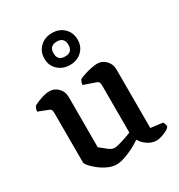

<svg xmlns="http://www.w3.org/2000/svg" viewBox="-179 -873 926 996"><g transform="rotate(-30 284.0 -375.5)"><path d="M230 4Q206 4 180.5 -7.5Q155 -19 133 -36Q111 -53 97 -69Q83 -85 83 -94V-392Q83 -400 80 -407Q77 -414 68 -417L9 -440Q10 -452 14 -460.5Q18 -469 22 -472Q38 -481 66.5 -490.5Q95 -500 116 -500Q146 -500 167.5 -478Q189 -456 189 -423V-123Q204 -111 225.5 -93.5Q247 -76 262 -76Q278 -76 309 -85.5Q340 -95 369 -107V-392Q369 -400 366 -407Q363 -414 354 -417L282 -442Q283 -454 286.5 -461.5Q290 -469 293 -472Q304 -478 324 -484.5Q344 -491 366 -495.5Q388 -500 402 -500Q432 -500 453.5 -478Q475 -456 475 -423V-73L546 -64Q549 -61 552 -53.5Q555 -46 555 -36Q550 -27 535 -19Q520 -11 502.5 -5.5Q485 0 473 0Q444 0 419 -17Q394 -34 382 -57Q362 -43 335 -29Q308 -15 280 -5.5Q252 4 230 4ZM279 -564Q236 -564 207.5 -590.5Q179 -617 179 -659Q179 -701 207.5 -728Q236 -755 279 -755Q322 -755 350 -728Q378 -701 378 -659Q378 -617 350 -590.5Q322 -564 279 -564ZM279 -615Q323 -615 323 -659Q323 -704 279 -704Q234 -704 234 -659Q234 -615 279 -615Z"/></g></svg>

Font: Texturina 72pt SemiBold
Style: Regular
Weight: 600
Designer: Guillermo Torres Carreño
Foundry: Omnibus-Type
Version: Version 1.002; ttfautohint (v1.8.3)